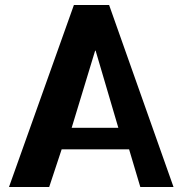

<svg xmlns="http://www.w3.org/2000/svg" viewBox="-20 -699 740 769"><path d="M177 50H16L276 -679H417L675 50H542L497 -101H227ZM267 -187H454L363 -496H361Z"/></svg>

Font: BM HANNA
Style: Regular
Weight: 400
Designer: BONGJIN KIM, JAEHYUN KEUM, MINJUNG KIM, JUHEE TAE
Foundry: WOOWA BROTHERS Corporation.
Version: Version 1.000